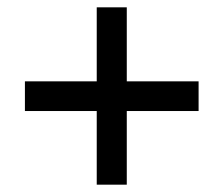

<svg xmlns="http://www.w3.org/2000/svg" viewBox="-20 -615 612 524"><path d="M326 -393H522V-312H326V-111H244V-312H48V-393H244V-595H326Z"/></svg>

Font: Noto Sans Arabic Med
Style: Regular
Weight: 500
Designer: Monotype Design Team, Nadine Chahine, Nizar Qandah and Khaled Hosny
Foundry: Monotype Imaging Inc.
Version: Version 2.012; ttfautohint (v1.8.4.7-5d5b)